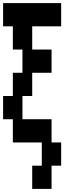

<svg xmlns="http://www.w3.org/2000/svg" viewBox="-20 -1050 540 1240"><path d="M188 170V20H250V-130H63V-280H0V-430H63V-580H125V-730H63V-880H0V-1030H375V-880H188V-730H313V-580H188V-430H125V-280H313V-130H375V20H313V170Z"/></svg>

Font: 2P VHS
Style: Regular
Weight: 400
Designer: CodeMan38
Foundry: CodeMan38
Version: Version 3.000